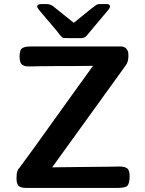

<svg xmlns="http://www.w3.org/2000/svg" viewBox="-20 -923 712 942"><path d="M342 -811 427 -880 453 -899Q460 -903 467 -903H506Q511 -903 515.5 -900Q520 -897 519.5 -890Q519 -883 510 -873L406 -749Q396 -736 379 -736H315Q292 -736 290 -737Q280 -741 259 -771L186 -857Q182 -862 176.5 -868.5Q171 -875 168.5 -878.5Q166 -882 164 -886Q162 -890 162.5 -893Q163 -896 167 -899Q171 -903 182 -903H209Q226 -903 240 -893ZM108 -1Q91 -1 81 -5Q71 -9 67 -17.5Q63 -26 62 -32Q61 -38 61 -48Q61 -60 62 -68.5Q63 -77 65 -82.5Q67 -88 68.5 -91Q70 -94 72 -96L75 -99Q95 -124 334 -458L432 -594Q435 -597 437 -600L345 -599H277L172 -598Q157 -597 126 -597Q114 -597 107.5 -598Q101 -599 92.5 -603Q84 -607 80 -618Q76 -629 76 -646Q76 -664 80 -674.5Q84 -685 93.5 -689Q103 -693 110.5 -694Q118 -695 133 -695H577Q592 -693 599.5 -684.5Q607 -676 608.5 -668Q610 -660 610 -647Q610 -619 596 -601L236 -102L400 -104H403L503 -105H505L565 -106H566Q592 -106 604 -97Q616 -88 616 -56Q616 -22 603 -9Q586 -1 558 -1Q555 -1 552 -1Z"/></svg>

Font: cwTeXHei
Style: Medium
Weight: 500
Version: Version 1.17